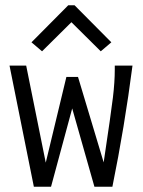

<svg xmlns="http://www.w3.org/2000/svg" viewBox="-20 -705 540 726"><path d="M16 -457H79L153 -90L231 -414H275L372 -91Q400 -278 407 -336.5Q414 -395 414 -442V-457H481Q451 -225 405 1H337L253 -295L173 1H108ZM99 -545 238 -685H262L401 -545L361 -511L250 -621L139 -511Z"/></svg>

Font: Vazir Code
Style: Code
Weight: 400
Foundry: DejaVu fonts team - Redesigned by Saber Rastikerdar
Version: Version 1.1.2